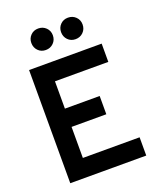

<svg xmlns="http://www.w3.org/2000/svg" viewBox="-163 -1013 941 1116"><g transform="rotate(-20 308.0 -454.5)"><path d="M76 0V-700H525V-587H195V-418H410V-305H195V-113H546V0ZM208 -776Q179.5 -776 160.8 -795.2Q142 -814.5 142 -843Q142 -871 160.8 -890Q179.5 -909 208 -909Q236.5 -909 255.8 -890Q275 -871 275 -843Q275 -814.5 255.8 -795.2Q236.5 -776 208 -776ZM392 -776Q363.5 -776 344.8 -795.2Q326 -814.5 326 -843Q326 -871 344.8 -890Q363.5 -909 392 -909Q420.5 -909 439.8 -890Q459 -871 459 -843Q459 -814.5 439.8 -795.2Q420.5 -776 392 -776Z"/></g></svg>

Font: Overpass Mono
Style: Bold
Weight: 700
Monospace: yes
Designer: Delve Withrington, Dave Bailey
Foundry: Delve Fonts LLC
Version: Version 4.000